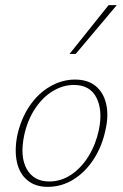

<svg xmlns="http://www.w3.org/2000/svg" viewBox="-20 -723 479 748"><path d="M166 5Q118 5 87 -20.5Q56 -46 46 -91Q36 -136 47 -194Q61 -259 94.5 -309Q128 -359 175 -386Q222 -413 272 -413Q322 -413 352.5 -388Q383 -363 393.5 -318.5Q404 -274 391 -217Q378 -154 345.5 -103.5Q313 -53 266.5 -24Q220 5 166 5ZM172 -16Q218 -16 257.5 -42.5Q297 -69 325 -114.5Q353 -160 365 -216Q381 -292 356 -342Q331 -392 268 -392Q225 -392 185.5 -368Q146 -344 116.5 -299.5Q87 -255 74 -195Q57 -112 84.5 -64Q112 -16 172 -16ZM251 -513 403 -703H435L275 -513Z"/></svg>

Font: Ysabeau Infant Thin
Style: Italic
Weight: 250
Italic angle: -12°
Designer: Christian Thalmann (Catharsis Fonts)
Version: Version 2.001;gftools[0.9.30]; featfreeze: ss01,ss02,lnum